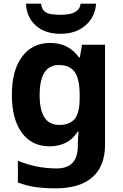

<svg xmlns="http://www.w3.org/2000/svg" viewBox="-20 -791 673 1051"><path d="M255 -556Q356 -556 413 -476H417L429 -546H555V1Q555 118 486 179Q417 240 282 240Q224 240 174.5 233Q125 226 78 208V89Q179 131 291 131Q406 131 406 7V-4Q406 -21 407.5 -39Q409 -57 410 -71H406Q378 -28 339 -9Q300 10 251 10Q154 10 99.5 -64.5Q45 -139 45 -272Q45 -406 101 -481Q157 -556 255 -556ZM302 -435Q197 -435 197 -270Q197 -107 304 -107Q361 -107 388.5 -139.5Q416 -172 416 -253V-271Q416 -359 389 -397Q362 -435 302 -435ZM506 -771Q501 -698 448 -652Q395 -606 312 -606Q226 -606 176 -651Q126 -696 122 -771H205Q208 -743 222.5 -730Q237 -717 261 -713.5Q285 -710 313 -710Q337 -710 360.5 -714.5Q384 -719 401 -732Q418 -745 421 -771Z"/></svg>

Font: Noto Sans Bengali UI
Style: Bold
Weight: 700
Designer: Jelle Bosma - Monotype Design Team
Foundry: Monotype Imaging Inc.
Version: Version 2.003; ttfautohint (v1.8.4.7-5d5b)